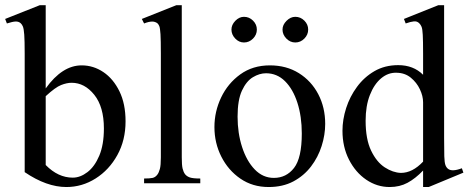

<svg xmlns="http://www.w3.org/2000/svg" viewBox="-24 -715 1828 749"><path d="M465.8 -241.7Q465.8 -168 433.8 -110.1Q401.9 -52.2 349.1 -18.8Q296.4 14.6 234.9 14.6Q157.7 14.6 72.3 -43.5V-506.3Q72.3 -556.6 70.6 -579.8Q68.8 -603 65.4 -611.3Q62 -619.6 56.6 -624.5Q48.8 -631.3 37.4 -631.1Q25.9 -630.9 2.9 -623.5L-3.9 -641.1L131.3 -694.8H154.3V-370.1Q218.8 -460 294.4 -460Q340.3 -460 379.2 -433.8Q418 -407.7 441.9 -358.9Q465.8 -310.1 465.8 -241.7ZM381.3 -213.9Q381.3 -298.3 343.8 -345.2Q306.2 -392.1 255.4 -392.1Q236.8 -392.1 214.4 -383.3Q191.9 -374.5 154.3 -339.8V-71.3Q202.6 -22 259.8 -22Q289.1 -22 317.1 -43.5Q345.2 -64.9 363.3 -107.7Q381.3 -150.4 381.3 -213.9Z M757.3 0H538.1V-18.6Q560.5 -18.6 571.3 -21Q582 -23.4 589.8 -33.7Q595.7 -41.5 599.6 -55.7Q603.5 -69.8 603.5 -101.1V-506.8Q603.5 -557.6 602.1 -581.1Q600.6 -604.5 597.7 -612.3Q594.7 -620.1 589.8 -624.5Q580.6 -630.9 569.8 -630.9Q556.6 -630.9 538.1 -623.5L529.3 -641.1L664.1 -694.8H685.1V-101.1Q685.1 -71.3 688.2 -57.9Q691.4 -44.4 697.8 -35.6Q704.6 -26.9 716.8 -22.7Q729 -18.6 757.3 -18.6Z M1244.6 -231.9Q1244.6 -189 1230.7 -145.3Q1216.8 -101.6 1189.2 -65.4Q1161.6 -29.3 1120.4 -7.3Q1079.1 14.6 1023.9 14.6Q961.4 14.6 913.8 -18.1Q866.2 -50.8 839.4 -104Q812.5 -157.2 812.5 -219.2Q812.5 -279.8 838.6 -334.7Q864.7 -389.6 913.3 -424.8Q961.9 -460 1028.8 -460Q1093.3 -460 1141.8 -429.7Q1190.4 -399.4 1217.5 -347.7Q1244.6 -295.9 1244.6 -231.9ZM1153.3 -194.3Q1153.3 -260.7 1136.2 -314Q1119.1 -367.2 1087.9 -398.2Q1056.6 -429.2 1013.7 -429.2Q988.3 -429.2 962.6 -413.8Q937 -398.4 919.9 -361.6Q902.8 -324.7 902.8 -259.8Q902.8 -195.8 920.4 -141.4Q938 -86.9 969.7 -54Q1001.5 -21 1044.4 -21Q1092.8 -21 1123 -59.8Q1153.3 -98.6 1153.3 -194.3ZM1178.2 -599.6Q1178.2 -579.6 1163.3 -564.5Q1148.4 -549.3 1127.9 -549.3Q1107.9 -549.3 1093 -564.7Q1078.1 -580.1 1078.1 -599.6Q1078.1 -618.2 1093.8 -633.8Q1109.4 -649.4 1127.9 -649.4Q1148.4 -649.4 1163.3 -634.5Q1178.2 -619.6 1178.2 -599.6ZM978 -599.6Q978 -579.6 963.1 -564.5Q948.2 -549.3 927.7 -549.3Q908.2 -549.3 893.6 -564.7Q878.9 -580.1 878.9 -599.6Q878.9 -618.2 894 -633.8Q909.2 -649.4 927.7 -649.4Q948.2 -649.4 963.1 -634.5Q978 -619.6 978 -599.6Z M1783.7 -41.5 1648.4 14.6H1626.5V-49.8Q1596.7 -18.6 1565.9 -2Q1535.2 14.6 1496.1 14.6Q1446.8 14.6 1404.8 -13.9Q1362.8 -42.5 1337.4 -92.3Q1312 -142.1 1312 -205.1Q1312 -248.5 1326.4 -293.5Q1340.8 -338.4 1368.7 -376.2Q1396.5 -414.1 1436.8 -437.5Q1477.1 -460.9 1529.3 -460.9Q1588.9 -460.9 1626.5 -423.3V-506.3Q1626.5 -556.2 1625.2 -579.1Q1624 -602.1 1620.6 -610.4Q1617.2 -618.7 1611.3 -624.5Q1603 -632.8 1590.6 -631.6Q1578.1 -630.4 1558.6 -623.5L1551.8 -641.1L1686 -694.8H1708.5V-177.2Q1708.5 -129.4 1709.2 -105.5Q1710 -81.5 1713.4 -71.8Q1716.8 -62 1723.6 -56.6Q1738.8 -43.9 1777.8 -58.6ZM1626.5 -84.5V-315.9Q1626.5 -340.3 1614 -366.7Q1601.6 -393.1 1578.6 -411.9Q1555.7 -430.7 1523.4 -431.2Q1490.7 -432.6 1463.1 -409.7Q1435.5 -386.7 1418.9 -344.2Q1402.3 -301.8 1402.3 -244.1Q1402.3 -171.9 1423.8 -127.2Q1445.3 -82.5 1477.1 -62Q1508.8 -41.5 1540 -40.5Q1585 -40.5 1626.5 -84.5Z"/></svg>

Font: BabelStone Roman
Style: Regular
Weight: 400
Designer: Walt Agee, Victor Gaultney, Peter Martin, Debbi Hosken, Becca Hirsbrunner (SIL); Andrew West (BabelStone)
Foundry: BabelStone
Version: Version 16.000